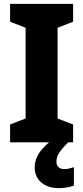

<svg xmlns="http://www.w3.org/2000/svg" viewBox="-20 -734 430 990"><path d="M357 0H32V-92L112 -123V-591L32 -622V-714H357V-622L277 -591V-123L357 -92ZM271 100Q271 118 282 128Q293 138 311 138Q325 138 338.5 134.5Q352 131 361 128V223Q347 228 328 232Q309 236 284 236Q227 236 193 207Q159 178 159 128Q159 104 169 79.5Q179 55 201.5 30Q224 5 260 -20L332 0Q299 32 285 54Q271 76 271 100Z"/></svg>

Font: Noto Sans Khmer SemiCondensed ExtraBold
Style: Regular
Weight: 800
Width: 4
Designer: Danh Hong and the Monotype Design Team
Foundry: Monotype Imaging Inc.
Version: Version 2.004